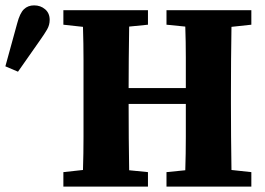

<svg xmlns="http://www.w3.org/2000/svg" viewBox="-51 -695 988 715"><path d="M569 -603V-657H885V-603L811 -595Q810 -534 809.5 -472Q809 -410 809 -347V-310Q809 -249 809.5 -186.5Q810 -124 811 -62L885 -54V0H569V-54L639 -61Q641 -123 641 -185Q641 -247 641 -308H428Q428 -241 428.5 -180.5Q429 -120 430 -61L500 -54V0H185V-54L258 -62Q260 -123 260 -185Q260 -247 260 -310V-347Q260 -409 260 -471Q260 -533 258 -595L185 -603V-657H500V-603L430 -596Q429 -535 428.5 -475Q428 -415 428 -367H641Q641 -424 641 -481.5Q641 -539 639 -596ZM-31 -448 13 -608Q23 -646 38 -660.5Q53 -675 76 -675Q100 -675 117 -660.5Q134 -646 134 -621Q134 -602 124.5 -585.5Q115 -569 98 -545L16 -428Z"/></svg>

Font: Source Serif Pro
Style: Bold
Weight: 700
Designer: Frank Grießhammer
Foundry: Adobe Systems Incorporated
Version: Version 3.001;hotconv 1.0.111;makeotfexe 2.5.65597